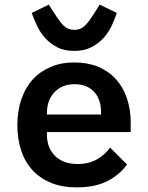

<svg xmlns="http://www.w3.org/2000/svg" viewBox="-20 -798 640 830"><path d="M312 12C367 12 412 2 448 -17C483 -36 510 -60 529 -87C529 -87 456 -160 456 -160C456 -160 456 -160 456 -160C441 -139 422 -122 399 -109C376 -96 348 -89 316 -89C316 -89 316 -89 316 -89C274 -89 241 -101 218 -124C195 -147 183 -177 183 -214C183 -214 183 -227 183 -227C183 -227 545 -227 545 -227C545 -227 545 -269 545 -269C545 -269 545 -269 545 -269C545 -308 539 -343 528 -375C517 -407 501 -434 480 -457C459 -480 433 -497 403 -510C373 -522 339 -528 302 -528C302 -528 302 -528 302 -528C264 -528 230 -522 200 -509C169 -496 143 -478 122 -455C101 -432 84 -403 73 -370C61 -337 55 -299 55 -257C55 -257 55 -257 55 -257C55 -216 61 -179 72 -146C83 -113 100 -84 122 -61C143 -38 170 -20 202 -7C234 6 271 12 312 12C312 12 312 12 312 12ZM303 -434C338 -434 366 -423 387 -401C407 -379 417 -349 417 -312C417 -312 417 -303 417 -303C417 -303 183 -303 183 -303C183 -303 183 -310 183 -310C183 -310 183 -310 183 -310C183 -347 194 -377 216 -400C238 -423 267 -434 303 -434C303 -434 303 -434 303 -434ZM301 -578C330 -578 354 -583 375 -594C396 -605 413 -618 428 -634C442 -650 454 -668 463 -687C472 -706 479 -725 485 -742C485 -742 411 -778 411 -778C411 -778 390 -745 390 -745C390 -745 390 -745 390 -745C382 -733 375 -722 369 -713C362 -704 356 -696 349 -689C342 -682 335 -677 328 -674C320 -671 311 -669 301 -669C301 -669 301 -669 301 -669C291 -669 282 -671 275 -674C267 -677 260 -682 253 -689C246 -696 240 -704 234 -713C227 -722 220 -733 212 -745C212 -745 191 -778 191 -778C191 -778 117 -742 117 -742C117 -742 117 -742 117 -742C123 -725 131 -706 140 -687C149 -668 160 -650 175 -634C189 -618 206 -605 227 -594C247 -583 272 -578 301 -578C301 -578 301 -578 301 -578Z"/></svg>

Font: IBM Plex Mono Mod
Style: SemiBold
Weight: 500
Designer: Mike Abbink, Paul van der Laan, Pieter van Rosmalen
Foundry: Bold Monday
Version: ""